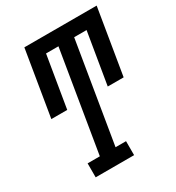

<svg xmlns="http://www.w3.org/2000/svg" viewBox="-176 -844 874 952"><g transform="rotate(-30 261.0 -367.5)"><path d="M92 0V-80H162L257 -655H186L137 -360H46L108 -735H522L460 -360H369L418 -655H347L252 -80H312V0Z"/></g></svg>

Font: Iosevka Curly Slab Medium
Style: Italic
Weight: 500
Italic angle: -9°
Monospace: yes
Designer: Belleve Invis
Foundry: Belleve Invis
Version: Version 22.1.2; ttfautohint (v1.8.4)